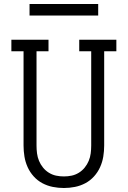

<svg xmlns="http://www.w3.org/2000/svg" viewBox="-20 -934 640 962"><path d="M300 8Q272 8 244.5 2.5Q217 -3 192.5 -16Q168 -29 149 -50Q130 -71 118.5 -96.5Q107 -122 102.5 -149.5Q98 -177 98 -205V-677H37V-735H223V-677H163V-205Q163 -185 165.5 -165.5Q168 -146 175.5 -128Q183 -110 195.5 -94.5Q208 -79 225 -68.5Q242 -58 261 -54Q280 -50 300 -50Q320 -50 339 -54Q358 -58 375 -68.5Q392 -79 404.5 -94.5Q417 -110 424.5 -128Q432 -146 434.5 -165.5Q437 -185 437 -205V-677H377V-735H563V-677H502V-205Q502 -177 497.5 -149.5Q493 -122 481.5 -96.5Q470 -71 451 -50Q432 -29 407.5 -16Q383 -3 355.5 2.5Q328 8 300 8ZM128 -856V-914H472V-856Z"/></svg>

Font: Iosevka Etoile Light
Style: Regular
Weight: 300
Designer: Belleve Invis
Foundry: Belleve Invis
Version: Version 25.0.1; ttfautohint (v1.8.4)